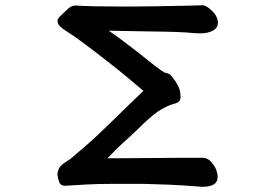

<svg xmlns="http://www.w3.org/2000/svg" viewBox="-20 -674 1040 740"><path d="M410.2 34.7Q356.4 34.7 312.7 37.1Q269 39.6 252 40.8Q234.9 42 233.4 42Q231.9 42 230.5 42Q226.6 42 221.2 40.5Q211.9 37.6 208 27.3Q204.1 17.1 201.7 1.5Q201.2 -2.4 201.2 -3.9Q201.2 -6.8 202.1 -8.3Q205.1 -22.9 210.9 -30.8Q216.8 -38.1 224.6 -43.7Q232.4 -49.3 241.9 -55.2Q251.5 -61 264.2 -72.3Q298.8 -101.6 312.7 -114Q326.7 -126.5 349.6 -147Q385.7 -180.7 469.7 -263.2Q500 -293 532.7 -323.7L472.7 -374.5Q397 -437 302.7 -507.3Q262.7 -537.6 238.3 -552.2Q220.7 -563 211.2 -572.5Q201.7 -582 201.7 -594.7Q201.7 -601.1 209.5 -608.9L222.7 -622.1Q234.9 -633.8 245.6 -643.1Q257.8 -652.8 271.5 -652.8H272Q326.2 -648.9 437.5 -648.9H495.1Q541 -648.9 588.4 -649.9Q635.7 -650.9 664.1 -651.4Q710.4 -651.9 761.7 -653.8Q767.1 -653.8 774.2 -649.9Q781.2 -646 786.6 -641.6Q803.2 -627.9 808.6 -619.1Q810.1 -617.2 811.5 -614.7Q819.8 -600.1 819.8 -586.4Q819.8 -565.4 798.3 -554.7Q779.3 -545.4 751 -545.4Q740.2 -545.4 728 -546.4Q676.3 -551.8 564 -552.7Q506.3 -553.2 398.9 -555.7Q421.9 -541 447.8 -521Q507.8 -476.1 541.5 -448.7Q576.7 -419.9 600.6 -402.8Q613.3 -393.6 621.1 -392.6Q631.8 -390.6 637.7 -384.3Q657.7 -361.3 666.7 -342.5Q675.8 -323.7 675.8 -301.8Q675.8 -293 674.8 -291.5Q671.4 -279.8 655.8 -275.4Q643.6 -272.5 635.7 -269Q609.4 -258.8 586.4 -242.7Q557.1 -222.2 510.7 -175.8Q485.8 -151.4 451.2 -120.6Q425.8 -97.7 394.5 -64Q399.9 -64 405.8 -64H432.6Q497.1 -64 556.2 -64.9Q615.2 -65.9 682.6 -65.9H760.7Q779.8 -65.9 793.9 -49.8Q807.1 -35.2 813.5 -19.5V-19Q818.8 -3.9 818.8 7.3Q818.8 28.3 803.2 37.1Q787.6 45.9 761.2 45.9Q751 45.9 738.8 44.4Q675.3 39.6 628.7 37.6Q582 35.6 534.2 34.7Z"/></svg>

Font: Bakudai
Style: Medium
Weight: 500
Version: Version 1.48